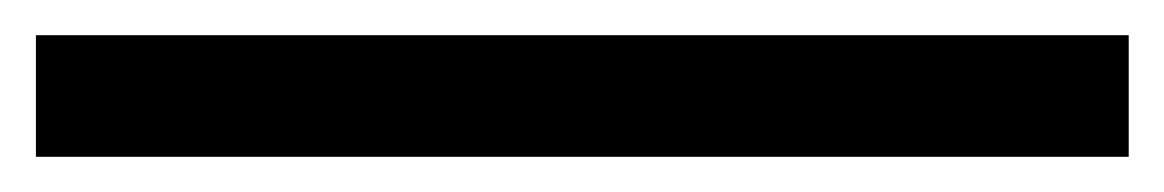

<svg xmlns="http://www.w3.org/2000/svg" viewBox="-28 70 655 108"><path d="M606.9 158.2H-7.8V89.8H606.9Z"/></svg>

Font: TypoPRO Noto Mono
Style: Regular
Weight: 400
Designer: Monotype Design Team
Foundry: Monotype Imaging Inc.
Version: Version 1.00